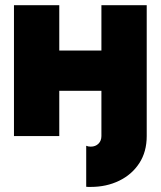

<svg xmlns="http://www.w3.org/2000/svg" viewBox="-20 -528 623 745"><path d="M549.3 0Q549.3 61 520.5 105.2Q491.7 149.4 442.4 173.3Q393.1 197.3 332 197.3Q327.6 197.3 323.2 197.3Q318.8 197.3 314.5 196.8V37.6Q321.8 41 332 41Q350.6 41 362.1 29.5Q373.5 18.1 373.5 0V-175.8H210V0H34.2V-507.8H210V-332H373.5V-507.8H549.3Z"/></svg>

Font: Giphurs Black
Style: Regular
Weight: 900
Version: Version 0.920; ttfautohint (v1.8.4.7-5d5b)